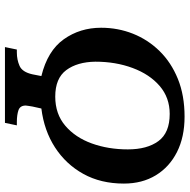

<svg xmlns="http://www.w3.org/2000/svg" viewBox="-15 -750 765 775"><g transform="rotate(90 367.5 -362.5)"><path d="M170 0 180 -48H192Q221 -48 246 -59Q271 -70 280 -111L287 -147Q185 -172 138.5 -237.5Q92 -303 92 -388Q92 -456 116 -516.5Q140 -577 186 -624Q232 -671 298.5 -698Q365 -725 451 -725Q533 -725 593.5 -694.5Q654 -664 687.5 -609Q721 -554 721 -480Q721 -387 682 -316.5Q643 -246 575 -202Q507 -158 418 -147L410 -111Q409 -103 407.5 -95.5Q406 -88 406 -84Q406 -61 425 -54.5Q444 -48 473 -48H486L476 0ZM370 -203Q440 -203 487.5 -243.5Q535 -284 559 -350.5Q583 -417 583 -496Q583 -574 549.5 -619.5Q516 -665 440 -665Q374 -665 327 -624.5Q280 -584 254.5 -515.5Q229 -447 229 -365Q230 -292 263 -247.5Q296 -203 370 -203Z"/></g></svg>

Font: Noto Serif SemiCondensed SemiBold
Style: Italic
Weight: 600
Width: 4
Italic angle: -12°
Designer: Monotype Design Team
Foundry: Monotype Imaging Inc.
Version: Version 2.014; ttfautohint (v1.8.4.7-5d5b)